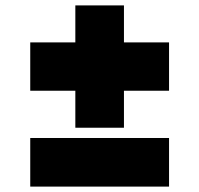

<svg xmlns="http://www.w3.org/2000/svg" viewBox="-20 -691 738 711"><path d="M259 -218H439V-355H606V-534H439V-671H259V-534H92V-355H259ZM92 0H606V-180H92Z"/></svg>

Font: Spartan Black
Style: Regular
Weight: 900
Designer: Matt Bailey, Mirko Velimirovic
Foundry: Matt Bailey
Version: Version 1.003; ttfautohint (v1.8.3)